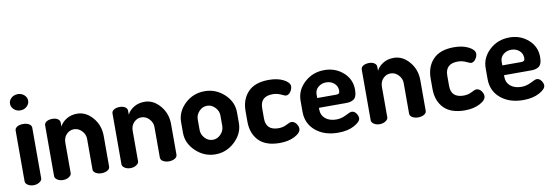

<svg xmlns="http://www.w3.org/2000/svg" viewBox="-54 -1083 4232 1468"><g transform="rotate(-10 2062.0 -349.0)"><path d="M179 -435V-41Q179 -26 159.5 -13Q140 0 114 0Q87 0 68.5 -12.5Q50 -25 50 -41V-435Q50 -453 68 -464Q86 -475 114 -475Q142 -475 160.5 -464Q179 -453 179 -435ZM114 -707Q143 -707 163.5 -688.5Q184 -670 184 -644Q184 -619 163.5 -600Q143 -581 114 -581Q84 -581 63.5 -600Q43 -619 43 -644Q43 -670 63.5 -688.5Q84 -707 114 -707Z M408 -278V-41Q408 -26 388.5 -13Q369 0 343 0Q316 0 297.5 -12.5Q279 -25 279 -41V-435Q279 -453 296.5 -464Q314 -475 343 -475Q367 -475 383.5 -464Q400 -453 400 -435V-405Q416 -437 451.5 -459Q487 -481 534 -481Q603 -481 654.5 -421Q706 -361 706 -278V-41Q706 -22 686.5 -11Q667 0 641 0Q616 0 596.5 -11Q577 -22 577 -41V-278Q577 -313 551 -340.5Q525 -368 490 -368Q457 -368 432.5 -343Q408 -318 408 -278Z M931 -278V-41Q931 -26 911.5 -13Q892 0 866 0Q839 0 820.5 -12.5Q802 -25 802 -41V-435Q802 -453 819.5 -464Q837 -475 866 -475Q890 -475 906.5 -464Q923 -453 923 -435V-405Q939 -437 974.5 -459Q1010 -481 1057 -481Q1126 -481 1177.5 -421Q1229 -361 1229 -278V-41Q1229 -22 1209.5 -11Q1190 0 1164 0Q1139 0 1119.5 -11Q1100 -22 1100 -41V-278Q1100 -313 1074 -340.5Q1048 -368 1013 -368Q980 -368 955.5 -343Q931 -318 931 -278Z M1524 -481Q1611 -481 1676 -421Q1741 -361 1741 -278V-196Q1741 -115 1676 -53Q1611 9 1524 9Q1437 9 1372 -53Q1307 -115 1307 -196V-278Q1307 -360 1371 -420.5Q1435 -481 1524 -481ZM1612 -196V-278Q1612 -312 1585.5 -340Q1559 -368 1524 -368Q1488 -368 1462 -340.5Q1436 -313 1436 -278V-196Q1436 -160 1462 -132Q1488 -104 1524 -104Q1559 -104 1585.5 -132Q1612 -160 1612 -196Z M2024 9Q1915 9 1861 -47Q1807 -103 1807 -196V-276Q1807 -368 1861 -424.5Q1915 -481 2023 -481Q2091 -481 2137 -457Q2183 -433 2183 -403Q2183 -382 2168 -361Q2153 -340 2132 -340Q2126 -340 2096.5 -354Q2067 -368 2033 -368Q1936 -368 1936 -276V-196Q1936 -104 2034 -104Q2068 -104 2097 -119Q2126 -134 2134 -134Q2158 -134 2173.5 -114Q2189 -94 2189 -73Q2189 -42 2140.5 -16.5Q2092 9 2024 9Z M2454 -481Q2539 -481 2599.5 -427.5Q2660 -374 2660 -293Q2660 -263 2652.5 -243.5Q2645 -224 2629.5 -216Q2614 -208 2601 -206Q2588 -204 2567 -204H2364V-189Q2364 -146 2396 -119.5Q2428 -93 2481 -93Q2519 -93 2556 -112Q2593 -131 2604 -131Q2625 -131 2639 -111.5Q2653 -92 2653 -74Q2653 -46 2602.5 -18.5Q2552 9 2477 9Q2370 9 2302.5 -47.5Q2235 -104 2235 -196V-281Q2235 -363 2299 -422Q2363 -481 2454 -481ZM2364 -280H2510Q2526 -280 2532.5 -285.5Q2539 -291 2539 -307Q2539 -342 2513.5 -364Q2488 -386 2451 -386Q2416 -386 2390 -364.5Q2364 -343 2364 -308Z M2866 -278V-41Q2866 -26 2846.5 -13Q2827 0 2801 0Q2774 0 2755.5 -12.5Q2737 -25 2737 -41V-435Q2737 -453 2754.5 -464Q2772 -475 2801 -475Q2825 -475 2841.5 -464Q2858 -453 2858 -435V-405Q2874 -437 2909.5 -459Q2945 -481 2992 -481Q3061 -481 3112.5 -421Q3164 -361 3164 -278V-41Q3164 -22 3144.5 -11Q3125 0 3099 0Q3074 0 3054.5 -11Q3035 -22 3035 -41V-278Q3035 -313 3009 -340.5Q2983 -368 2948 -368Q2915 -368 2890.5 -343Q2866 -318 2866 -278Z M3461 9Q3352 9 3298 -47Q3244 -103 3244 -196V-276Q3244 -368 3298 -424.5Q3352 -481 3460 -481Q3528 -481 3574 -457Q3620 -433 3620 -403Q3620 -382 3605 -361Q3590 -340 3569 -340Q3563 -340 3533.5 -354Q3504 -368 3470 -368Q3373 -368 3373 -276V-196Q3373 -104 3471 -104Q3505 -104 3534 -119Q3563 -134 3571 -134Q3595 -134 3610.5 -114Q3626 -94 3626 -73Q3626 -42 3577.5 -16.5Q3529 9 3461 9Z M3891 -481Q3976 -481 4036.5 -427.5Q4097 -374 4097 -293Q4097 -263 4089.5 -243.5Q4082 -224 4066.5 -216Q4051 -208 4038 -206Q4025 -204 4004 -204H3801V-189Q3801 -146 3833 -119.5Q3865 -93 3918 -93Q3956 -93 3993 -112Q4030 -131 4041 -131Q4062 -131 4076 -111.5Q4090 -92 4090 -74Q4090 -46 4039.5 -18.5Q3989 9 3914 9Q3807 9 3739.5 -47.5Q3672 -104 3672 -196V-281Q3672 -363 3736 -422Q3800 -481 3891 -481ZM3801 -280H3947Q3963 -280 3969.5 -285.5Q3976 -291 3976 -307Q3976 -342 3950.5 -364Q3925 -386 3888 -386Q3853 -386 3827 -364.5Q3801 -343 3801 -308Z"/></g></svg>

Font: Dosis
Style: Bold
Weight: 700
Designer: Edgar Tolentino, Pablo Impallari, Igino Marini
Foundry: Edgar Tolentino, Pablo Impallari, Igino Marini
Version: Version 1.007